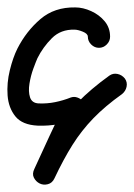

<svg xmlns="http://www.w3.org/2000/svg" viewBox="-34 -306 362 518"><path d="M263 -207Q263 -195 254 -186Q245 -177 233 -177Q221 -177 212 -186Q203 -195 203 -207Q203 -215 189.5 -220.5Q176 -226 167 -226Q130 -227 106 -203Q82 -179 67 -149Q63 -140 56 -121Q49 -102 45.5 -80.5Q42 -59 47 -43.5Q52 -28 70 -27Q93 -26 115 -30.5Q137 -35 157 -43Q166 -46 174.5 -43Q183 -40 189 -34Q195 -28 197 -19Q199 -10 195 -2Q175 42 154 86.5Q133 131 113 175Q107 188 95 191Q83 194 73 189Q63 184 57.5 173.5Q52 163 59 149Q85 94 112.5 50.5Q140 7 175.5 -29.5Q211 -66 261 -102Q261 -102 261 -102Q261 -102 261 -102Q271 -109 283 -106.5Q295 -104 303 -94Q310 -84 307.5 -72Q305 -60 295 -52Q250 -20 218 13Q186 46 161.5 85Q137 124 113 175Q107 188 95 191Q83 194 73 189Q63 184 57.5 173.5Q52 163 59 149Q79 105 99.5 61Q120 17 141 -27Q145 -36 154.5 -32Q164 -28 173 -19Q181 -10 184.5 0Q188 10 179 13Q152 24 124 29Q96 34 68 33Q26 31 7.5 8Q-11 -15 -13.5 -48.5Q-16 -82 -7.5 -116.5Q1 -151 13 -175Q37 -222 75 -254.5Q113 -287 169 -286Q190 -286 212 -276Q234 -266 248.5 -248.5Q263 -231 263 -207Q263 -207 263 -207Q263 -207 263 -207Z"/></svg>

Font: FRB American Cursive Guidelines
Style: Bold Italic
Weight: 700
Italic angle: -25°
Version: Version 2.0;Modular Font Editor K font №1